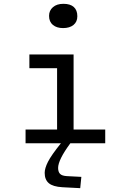

<svg xmlns="http://www.w3.org/2000/svg" viewBox="-20 -750 654 1005"><path d="M310.1 -603Q276.9 -603 256.8 -619.6Q236.8 -636.2 236.8 -667Q236.8 -694.8 257.1 -712.4Q277.3 -730 312 -730Q347.7 -730 366.2 -713.4Q384.8 -696.8 384.8 -665Q384.8 -635.7 364.7 -619.4Q344.7 -603 310.1 -603ZM113.8 -71.8H278.8V-393.1H133.8V-464.8H365.2V-71.8H530.8V0H348.1Q284.2 86.9 284.2 128.9Q284.2 149.4 294.2 159.9Q304.2 170.4 330.1 171.9L405.8 175.8L399.9 234.9L306.2 230Q256.8 227.1 235.4 208.7Q213.9 190.4 213.9 154.8Q213.9 130.9 231.2 96.7Q248.5 62.5 298.8 0H113.8Z"/></svg>

Font: IntelOne Mono
Style: Regular
Weight: 400
Designer: Fred Shallcrass
Foundry: Frere-Jones Type LLC
Version: Version 1.200;hotconv 1.1.0;makeotfexe 2.6.0;FJTRelease1.2